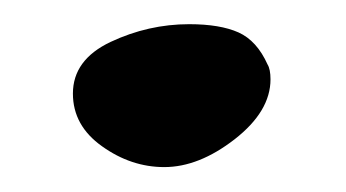

<svg xmlns="http://www.w3.org/2000/svg" viewBox="-20 -118 285 158"><path d="M202.6 -52.7Q202.6 -26.4 173.1 -3.4Q143.6 19.5 115.2 19.5Q87.9 19.5 64 2.4Q40 -14.6 40 -41Q40 -68.8 71 -83.5Q102.1 -98.1 135.7 -98.1Q161.1 -98.1 176.3 -91.3Q191.4 -84.5 200.2 -64.9Q202.6 -61 202.6 -52.7Z"/></svg>

Font: Noot
Style: Regular
Weight: 400
Designer: Amos Jerbi
Foundry: Amos Jerbi
Version: Version 1.000;PS 001.001;hotconv 1.0.56